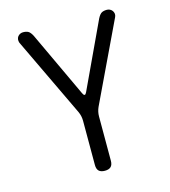

<svg xmlns="http://www.w3.org/2000/svg" viewBox="-111 -829 823 929"><g transform="rotate(-15 300.0 -365.0)"><path d="M300 10Q280 10 270 0.5Q260 -9 260 -30V-251Q260 -263 257.5 -274.5Q255 -286 250 -297L60 -696Q57 -705 58 -713Q59 -721 63.5 -727Q68 -733 75 -736.5Q82 -740 90 -740Q106 -740 116 -734.5Q126 -729 136 -710L290 -381Q295 -370 300 -370Q305 -370 310 -381L464 -710Q474 -729 484 -734.5Q494 -740 510 -740Q518 -740 525 -736.5Q532 -733 536.5 -727Q541 -721 542.5 -713Q544 -705 540 -696L350 -297Q345 -286 342.5 -274.5Q340 -263 340 -251V-30Q340 -9 330 0.5Q320 10 300 10Z"/></g></svg>

Font: Maple Mono Normal NL Light
Style: Regular
Weight: 300
Monospace: yes
Designer: subframe7536
Version: Version 7.000